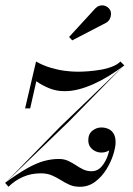

<svg xmlns="http://www.w3.org/2000/svg" viewBox="-50 -705 509 735"><path d="M-30 -4.5 181 -220.5 425 -455 212.5 -238.5ZM-17.5 10 -30.5 -5Q18 -40.5 53.5 -60.5Q89 -80.5 118 -88.5Q147 -96.5 175.5 -96.5Q195.5 -96.5 211 -89.2Q226.5 -82 240.2 -72.8Q254 -63.5 268.5 -56.5Q283 -49.5 300.5 -49.5Q324 -49.5 340 -68.8Q356 -88 364 -114Q372 -140 372 -160H391.5Q390 -149 382 -140.2Q374 -131.5 362.2 -126.2Q350.5 -121 338.5 -121Q326.5 -121 315 -126.2Q303.5 -131.5 295.8 -142Q288 -152.5 288 -168Q288 -192 303.5 -204.5Q319 -217 338 -217Q353 -217 365.5 -211.2Q378 -205.5 385.2 -193Q392.5 -180.5 392.5 -160Q392.5 -141.5 383.5 -113Q374.5 -84.5 357 -56.2Q339.5 -28 314 -9Q288.5 10 256 10Q233 10 215.8 2.2Q198.5 -5.5 182.5 -15.8Q166.5 -26 148.2 -33.8Q130 -41.5 105.5 -41.5Q69.5 -41.5 38 -27.8Q6.5 -14 -17.5 10ZM46 -290 88 -469.5Q114.5 -454.5 142.8 -446Q171 -437.5 197.8 -434Q224.5 -430.5 247.5 -430.5Q265.5 -430.5 288.5 -432.2Q311.5 -434 335.2 -438Q359 -442 379 -449.8Q399 -457.5 411 -469.5L426 -454.5Q395.5 -432 365.8 -413.8Q336 -395.5 307.2 -382.8Q278.5 -370 251 -363Q223.5 -356 197 -356Q164 -356 136.2 -368Q108.5 -380 89 -394L65.5 -290ZM226.5 -550.5 214.5 -563.5 315 -673Q322.5 -680.5 331 -683Q339.5 -685.5 347.2 -684Q355 -682.5 361.2 -678Q367.5 -673.5 371 -667.5Q375.5 -659.5 375 -649.8Q374.5 -640 370 -631.8Q365.5 -623.5 357.5 -618.5Z"/></svg>

Font: Bodoni Moda 11pt
Style: Italic
Weight: 400
Italic angle: -13°
Version: Version 2.004